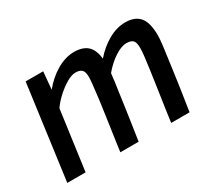

<svg xmlns="http://www.w3.org/2000/svg" viewBox="-109 -774 1098 981"><g transform="rotate(-30 440.0 -283.0)"><path d="M40.5 -1.5 115.5 -557H219L209.5 -453.5Q249.5 -503 301.2 -533.5Q353 -564 405 -564Q454 -564 481.8 -539.8Q509.5 -515.5 515.5 -460.5Q556 -507.5 606 -535.8Q656 -564 706 -564Q763.5 -564 791 -531Q818.5 -498 818.5 -422Q818.5 -404.5 813.5 -361.8Q808.5 -319 798.5 -250.5Q791.5 -197.5 783.2 -141Q775 -84.5 762 -1.5H653.5Q658.5 -39.5 664 -77.2Q669.5 -115 676.8 -163.8Q684 -212.5 694 -282.5Q701 -331.5 704.5 -363Q708 -394.5 708 -413Q708 -446 696.5 -457.5Q685 -469 658 -469Q628.5 -469 588.5 -442.8Q548.5 -416.5 514.5 -375.5Q510.5 -335 501 -273.5Q494.5 -225 488.5 -183.5Q482.5 -142 476 -98.8Q469.5 -55.5 461.5 -1.5H353.5Q355 -13 359.2 -42.5Q363.5 -72 369.2 -112.5Q375 -153 381.5 -197.8Q388 -242.5 393.5 -283.5Q399 -329 403 -364.5Q407 -400 407 -413Q407 -445.5 395.5 -457.2Q384 -469 357.5 -469Q335 -469 304 -450.8Q273 -432.5 243.8 -405.5Q214.5 -378.5 196.5 -352L148.5 -1.5Z"/></g></svg>

Font: Merriweather Sans Italic
Style: Regular
Weight: 400
Italic angle: -7.5°
Designer: Eben Sorkin
Foundry: Eben Sorkin
Version: Version 1.008; ttfautohint (v1.7.19-72a1) -l 8 -r 50 -G 200 